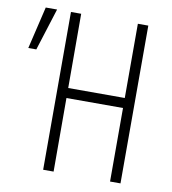

<svg xmlns="http://www.w3.org/2000/svg" viewBox="-79 -762 744 831"><g transform="rotate(10 293.0 -346.5)"><path d="M460 0V-323.2H211.4L211.9 0H166V-693.4H210.9L211.4 -367.2H460V-693.4H505.9V0ZM11.2 -507.8 55.2 -693.4H105L46.4 -507.8Z"/></g></svg>

Font: Cascadia Mono NF ExtraLight
Style: Regular
Weight: 200
Monospace: yes
Designer: Aaron Bell
Foundry: Saja Typeworks
Version: Version 2404.023; ttfautohint (v1.8.4)